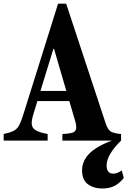

<svg xmlns="http://www.w3.org/2000/svg" viewBox="-36 -782 708 1068"><path d="M287 -761.5H332L551.5 -96.5Q562.5 -63 578.2 -51.8Q594 -40.5 637.5 -36.5V0H311V-36.5Q345.5 -38 364.2 -43Q383 -48 387 -64Q391 -80 381 -113L349.5 -220H172L149 -144.5Q138 -109 141 -88.2Q144 -67.5 165 -56Q186 -44.5 229 -36.5V0H-15.5V-36.5Q21.5 -44.5 40.5 -54.5Q59.5 -64.5 70.5 -85.2Q81.5 -106 94 -146ZM261 -510.5 189 -276H333L264.5 -510.5ZM533.5 266.5Q484.5 266.5 452.5 242.5Q420.5 218.5 420.5 166Q420.5 110 466.2 67.2Q512 24.5 607 -7L637.5 0Q557 78.5 557 139Q557 184 595 184Q615.5 184 641.5 166L652.5 208Q628.5 238 600.5 252.2Q572.5 266.5 533.5 266.5Z"/></svg>

Font: Libre Caslon Condensed
Style: Bold
Weight: 700
Designer: Pablo Impallari, Rodrigo Fuenzalida, Katja Schimmel, Ertekin Erdin
Foundry: Pablo Impallari, Rodrigo Fuenzalida
Version: Version 2.000; ttfautohint (v1.8.4.7-5d5b);gftools[0.9.33]